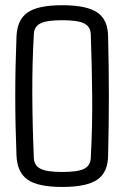

<svg xmlns="http://www.w3.org/2000/svg" viewBox="-20 -724 485 750"><path d="M223.6 6.3Q127.9 6.3 87.4 -22.5Q46.9 -51.3 44.4 -117.2Q39.6 -235.8 39.6 -348.9Q39.6 -461.9 44.4 -580.6Q46.9 -646.5 87.4 -675Q127.9 -703.6 223.6 -703.6Q318.8 -703.6 360.4 -675Q401.9 -646.5 402.3 -580.6Q405.3 -461.4 405.3 -348.6Q405.3 -235.8 402.3 -117.2Q401.9 -51.3 360.4 -22.5Q318.8 6.3 223.6 6.3ZM223.6 -52.2Q284.2 -52.2 308.6 -64.7Q333 -77.1 334.5 -105.5Q341.3 -227.5 340.1 -350.6Q338.9 -473.6 334.5 -591.8Q333 -620.6 308.1 -632.8Q283.2 -645 223.6 -645Q163.1 -645 138.4 -632.8Q113.8 -620.6 112.3 -591.8Q105.5 -473.6 106.2 -350.6Q106.9 -227.5 112.3 -105.5Q113.8 -77.1 138.4 -64.7Q163.1 -52.2 223.6 -52.2Z"/></svg>

Font: Agdasima
Style: Regular
Weight: 400
Width: 3
Designer: The DocRepair Project, Patric King
Foundry: Google
Version: Version 2.002